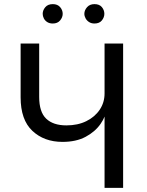

<svg xmlns="http://www.w3.org/2000/svg" viewBox="-20 -911 714 931"><path d="M487 -700H577V0H487ZM498 -388Q494 -348 467.5 -310Q441 -272 395 -247.5Q349 -223 283 -223Q194 -223 137 -276.5Q80 -330 80 -439V-700H170V-441Q170 -368 204 -335.5Q238 -303 302 -303Q357 -303 398.5 -323.5Q440 -344 463.5 -379Q487 -414 487 -458ZM187 -844Q187 -861 199.5 -876Q212 -891 236 -891Q259 -891 271.5 -876.5Q284 -862 284 -844Q284 -827 271.5 -812Q259 -797 236 -797Q220 -797 209 -804Q198 -811 192.5 -822Q187 -833 187 -844ZM389 -844Q389 -861 402 -876Q415 -891 438 -891Q462 -891 474 -876.5Q486 -862 486 -844Q486 -827 474 -812Q462 -797 438 -797Q423 -797 412 -804Q401 -811 395 -822Q389 -833 389 -844Z"/></svg>

Font: Moderustic
Style: Regular
Weight: 400
Designer: Tural Alisoy
Foundry: TAFT Foundry
Version: Version 2.120